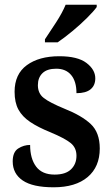

<svg xmlns="http://www.w3.org/2000/svg" viewBox="-20 -786 477 816"><path d="M208 10Q119 10 76.5 -19Q34 -48 34 -100Q34 -140 57.5 -155Q81 -170 108 -170Q108 -112 133.5 -78Q159 -44 212 -44Q259 -44 282 -66.5Q305 -89 305 -124Q305 -158 280.5 -178Q256 -198 194 -224Q142 -245 108.5 -267.5Q75 -290 58.5 -320Q42 -350 42 -396Q42 -471 94 -509Q146 -547 232 -547Q310 -547 347.5 -518.5Q385 -490 385 -453Q385 -423 365 -406.5Q345 -390 305 -390Q305 -440 282.5 -467Q260 -494 219 -494Q180 -494 160.5 -475Q141 -456 141 -424Q141 -389 166 -369.5Q191 -350 254 -324Q327 -295 365.5 -259Q404 -223 404 -155Q404 -77 352.5 -33.5Q301 10 208 10ZM171 -619Q192 -650 218.5 -691Q245 -732 259 -766H391V-756Q379 -739 350.5 -710.5Q322 -682 287.5 -653.5Q253 -625 225 -606H171Z"/></svg>

Font: Noto Serif Sinhala SemiCondensed SemiBold
Style: Regular
Weight: 600
Width: 4
Designer: Jelle Bosma - Monotype Design Team
Foundry: Monotype Imaging Inc.
Version: Version 2.007; ttfautohint (v1.8.4.7-5d5b)